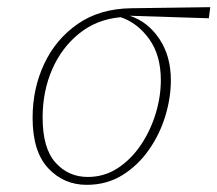

<svg xmlns="http://www.w3.org/2000/svg" viewBox="-20 -503 607 536"><path d="M222 13Q158 13 114.5 -33.5Q71 -80 71 -174Q71 -256 103.5 -325Q136 -394 197.5 -436.5Q259 -479 347 -480L567 -483L563 -452L342 -459Q392 -443 424.5 -395Q457 -347 457 -279Q457 -230 441.5 -179Q426 -128 395.5 -84.5Q365 -41 321.5 -14Q278 13 222 13ZM99 -175Q99 -89 135 -49Q171 -9 225 -9Q271 -9 308.5 -33.5Q346 -58 373 -98Q400 -138 414.5 -185.5Q429 -233 429 -279Q429 -349 396.5 -394Q364 -439 317 -455Q250 -449 201 -409.5Q152 -370 125.5 -309Q99 -248 99 -175Z"/></svg>

Font: Source Serif 4 SmText ExtraLight
Style: Italic
Weight: 200
Italic angle: -12°
Designer: Frank Grießhammer
Foundry: Adobe
Version: Version 4.005;hotconv 1.1.0;makeotfexe 2.6.0